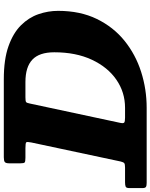

<svg xmlns="http://www.w3.org/2000/svg" viewBox="41 -879 790 1008"><g transform="rotate(-90 436.0 -375.0)"><path d="M-47.5 -23.5V-90Q-47.5 -107 -40 -110.2Q-32.5 -113.5 -17 -113.5H60.5Q78.5 -113.5 83.5 -117.8Q88.5 -122 92 -136L192 -605.5Q196.5 -628 192.8 -632.2Q189 -636.5 162 -636.5H111.5Q92 -636.5 87.2 -640.5Q82.5 -644.5 82.5 -664V-720Q82.5 -739.5 89.2 -744.8Q96 -750 114.5 -750H524Q628 -750 697.2 -725.5Q766.5 -701 807.2 -660Q848 -619 865.5 -568.2Q883 -517.5 883 -465Q883 -349 840.5 -261.8Q798 -174.5 725.8 -116.2Q653.5 -58 562.5 -29Q471.5 0 374 0H-20.5Q-35 0 -41.2 -3.8Q-47.5 -7.5 -47.5 -23.5ZM322 -113.5H374Q455.5 -113.5 521.5 -159Q587.5 -204.5 626.5 -288Q665.5 -371.5 665.5 -485Q665.5 -563.5 627 -600Q588.5 -636.5 509.5 -636.5H429.5Q409.5 -636.5 404.5 -633.2Q399.5 -630 396.5 -613.5L295 -139Q291.5 -123 296.2 -118.2Q301 -113.5 322 -113.5Z"/></g></svg>

Font: Besley* Heavy
Style: Italic
Weight: 800
Italic angle: -13°
Designer: Owen Earl
Foundry: indestructible type*
Version: Version 3.000; ttfautohint (v1.8.3)